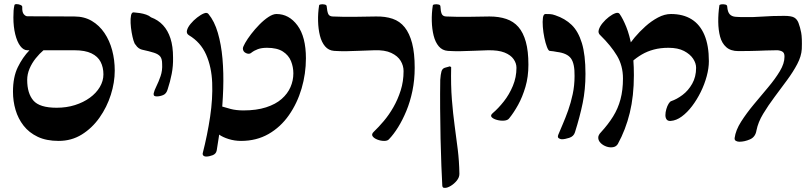

<svg xmlns="http://www.w3.org/2000/svg" viewBox="-20 -672 3941 932"><path d="M265 12Q205 12 163 -8Q121 -28 94.5 -62Q68 -96 55.5 -138.5Q43 -181 43 -227Q43 -298 66.5 -346Q90 -394 123 -428H113Q94 -428 78.5 -448.5Q63 -469 54 -505.5Q45 -542 45 -587Q45 -608 46 -620.5Q47 -633 50 -647Q51 -652 60.5 -652Q70 -652 79.5 -648Q89 -644 88 -637Q87 -613 95.5 -603Q104 -593 113 -593Q171 -593 230.5 -592.5Q290 -592 341 -592Q389 -592 425.5 -570.5Q462 -549 487 -512Q512 -475 524.5 -428Q537 -381 537 -329Q537 -272 518 -212Q499 -152 463 -101Q427 -50 377 -19Q327 12 265 12ZM255 -149Q303 -149 344 -162Q385 -175 416 -197.5Q447 -220 464.5 -249.5Q482 -279 482 -311Q482 -345 468.5 -371.5Q455 -398 424 -413Q393 -428 342 -428H191Q172 -412 153.5 -389Q135 -366 123.5 -339Q112 -312 112 -284Q112 -219 142 -184Q172 -149 255 -149Z M741 -204Q734 -204 729.5 -206.5Q725 -209 726 -219Q729 -233 739.5 -254Q750 -275 759.5 -302.5Q769 -330 767 -362Q767 -386 758 -397.5Q749 -409 727.5 -416Q706 -423 669 -431Q661 -433 653 -438.5Q645 -444 638 -455Q633 -459 628 -475.5Q623 -492 619 -515Q615 -538 614 -560Q613 -582 616 -597Q619 -612 628 -612Q643 -611 659 -608.5Q675 -606 689.5 -601Q704 -596 713 -588Q748 -575 771.5 -549.5Q795 -524 807.5 -485.5Q820 -447 820 -393Q821 -352 813.5 -313.5Q806 -275 794 -239Q788 -217 772 -210.5Q756 -204 741 -204Z M1150 12Q1119 12 1090 3Q1061 -6 1042.5 -19.5Q1024 -33 1024 -43Q1025 -59 1027 -79.5Q1029 -100 1032.5 -119.5Q1036 -139 1040 -153Q1043 -160 1058 -155Q1073 -150 1100 -143Q1127 -136 1162 -136Q1225 -136 1271.5 -151Q1318 -166 1347 -191.5Q1376 -217 1390 -249Q1404 -281 1404 -316Q1404 -347 1392.5 -375.5Q1381 -404 1353 -422Q1325 -440 1276 -440Q1250 -440 1232 -433.5Q1214 -427 1200 -416Q1190 -407 1174.5 -414Q1159 -421 1159 -437Q1159 -444 1170 -463.5Q1181 -483 1199 -506.5Q1217 -530 1239 -552.5Q1261 -575 1283 -589.5Q1305 -604 1322 -604Q1383 -604 1424 -548.5Q1465 -493 1465 -389Q1465 -314 1444 -242.5Q1423 -171 1382.5 -113Q1342 -55 1283.5 -21.5Q1225 12 1150 12ZM964 72Q987 -18 1000 -105.5Q1013 -193 1010 -270Q1007 -347 980.5 -407Q954 -467 897 -501Q884 -509 887.5 -524Q891 -539 905 -556Q919 -573 937 -587Q955 -601 970 -607Q985 -613 992 -604Q1021 -569 1037.5 -512.5Q1054 -456 1060 -387Q1066 -318 1063.5 -241Q1061 -164 1052.5 -87.5Q1044 -11 1032 58Q1029 75 1012 81.5Q995 88 980 88Q973 88 968 84Q963 80 964 72Z M1529 -646Q1530 -650 1538.5 -651Q1547 -652 1556.5 -650Q1566 -648 1566 -640Q1568 -617 1573 -605Q1578 -593 1594 -592Q1619 -591 1645 -590.5Q1671 -590 1708.5 -590.5Q1746 -591 1804 -592Q1850 -593 1885.5 -581Q1921 -569 1944.5 -539.5Q1968 -510 1980.5 -462Q1993 -414 1993 -343Q1993 -284 1982 -231Q1971 -178 1952.5 -133.5Q1934 -89 1912.5 -54.5Q1891 -20 1869 3Q1862 12 1845 12Q1828 12 1811.5 5.5Q1795 -1 1788.5 -11Q1782 -21 1795 -33Q1818 -55 1843 -84.5Q1868 -114 1889.5 -151.5Q1911 -189 1925 -233Q1939 -277 1939 -327Q1939 -353 1925 -376.5Q1911 -400 1879.5 -415Q1848 -430 1796 -428Q1760 -427 1727 -425.5Q1694 -424 1663 -423.5Q1632 -423 1602 -425Q1575 -427 1558 -447Q1541 -467 1533 -499Q1525 -531 1524 -569.5Q1523 -608 1529 -646Z M2452 -98Q2445 -88 2427.5 -86.5Q2410 -85 2392 -90Q2374 -95 2366.5 -103.5Q2359 -112 2372 -123Q2399 -146 2425.5 -179.5Q2452 -213 2469.5 -255Q2487 -297 2487 -343Q2487 -365 2473 -385Q2459 -405 2429 -417Q2399 -429 2348 -428Q2313 -427 2279.5 -425.5Q2246 -424 2215 -423.5Q2184 -423 2154 -425Q2127 -427 2110 -447Q2093 -467 2085 -499Q2077 -531 2076 -569.5Q2075 -608 2081 -646Q2082 -650 2091 -651Q2100 -652 2109 -650Q2118 -648 2118 -640Q2119 -617 2124 -605Q2129 -593 2145 -592Q2171 -591 2197 -590.5Q2223 -590 2260.5 -590.5Q2298 -591 2356 -592Q2402 -592 2437.5 -580Q2473 -568 2496.5 -541Q2520 -514 2532.5 -469Q2545 -424 2545 -358Q2545 -299 2530.5 -250Q2516 -201 2495 -163Q2474 -125 2452 -98ZM2140 240Q2133 240 2130.5 238Q2128 236 2127 230Q2125 193 2122.5 132.5Q2120 72 2118.5 0Q2117 -72 2116.5 -145.5Q2116 -219 2117 -284Q2119 -312 2123 -325.5Q2127 -339 2139 -343L2164 -350L2170 -346Q2168 -258 2173.5 -189Q2179 -120 2187 -61.5Q2195 -3 2202 53.5Q2209 110 2210 172Q2210 189 2197.5 204.5Q2185 220 2168.5 230Q2152 240 2140 240Z M2707 4Q2701 4 2693 -0.5Q2685 -5 2690 -18Q2699 -40 2712 -70Q2725 -100 2738 -136.5Q2751 -173 2760 -215Q2769 -257 2769 -303Q2770 -363 2751.5 -388.5Q2733 -414 2683 -420Q2675 -422 2666 -423Q2657 -424 2648 -425Q2642 -426 2635 -444Q2628 -462 2622.5 -488.5Q2617 -515 2615 -541.5Q2613 -568 2615.5 -586Q2618 -604 2628 -604Q2639 -604 2650 -603.5Q2661 -603 2675 -598Q2723 -582 2755 -551Q2787 -520 2804.5 -463Q2822 -406 2822 -313Q2822 -238 2808.5 -172Q2795 -106 2771 -30Q2765 -10 2743.5 -3Q2722 4 2707 4Z M3236 -85Q3222 -84 3216 -92Q3210 -100 3210 -113Q3210 -127 3214.5 -142.5Q3219 -158 3225.5 -168.5Q3232 -179 3238 -181Q3265 -190 3293 -211Q3321 -232 3340 -265.5Q3359 -299 3359 -343Q3359 -365 3344.5 -387Q3330 -409 3300.5 -424.5Q3271 -440 3225 -440Q3186 -440 3154 -431.5Q3122 -423 3095.5 -407.5Q3069 -392 3047 -372Q3040 -366 3032 -372Q3024 -378 3018.5 -390Q3013 -402 3013 -411Q3012 -419 3025 -441Q3038 -463 3061 -490.5Q3084 -518 3113 -544Q3142 -570 3174 -587Q3206 -604 3237 -604Q3296 -604 3337 -578.5Q3378 -553 3399.5 -502Q3421 -451 3421 -375Q3421 -341 3410.5 -302Q3400 -263 3381.5 -225.5Q3363 -188 3339.5 -157Q3316 -126 3289.5 -106.5Q3263 -87 3236 -85ZM2979 27Q2971 40 2955.5 42.5Q2940 45 2924 39.5Q2908 34 2896.5 23Q2885 12 2884 -2Q2883 -16 2898 -31Q2932 -68 2956 -106.5Q2980 -145 2992 -190Q3004 -235 3004 -291Q3004 -353 2975 -401.5Q2946 -450 2894 -501Q2882 -511 2886.5 -527Q2891 -543 2905 -560Q2919 -577 2936 -590Q2953 -603 2967.5 -608Q2982 -613 2988 -604Q3004 -581 3020 -541.5Q3036 -502 3046.5 -444.5Q3057 -387 3057 -307Q3057 -206 3037 -124Q3017 -42 2979 27Z M3546 -2Q3551 -40 3577.5 -81.5Q3604 -123 3639 -165Q3674 -207 3708.5 -248Q3743 -289 3765.5 -326.5Q3788 -364 3788 -396Q3789 -417 3775 -423Q3761 -429 3747 -428Q3719 -428 3698.5 -427Q3678 -426 3659 -425.5Q3640 -425 3618 -424.5Q3596 -424 3564 -424Q3527 -424 3505.5 -443Q3484 -462 3475.5 -494Q3467 -526 3466.5 -565.5Q3466 -605 3472 -646Q3473 -650 3482 -651Q3491 -652 3500.5 -650Q3510 -648 3510 -640Q3512 -614 3522 -603Q3532 -592 3550 -590.5Q3568 -589 3591 -589Q3633 -588 3680.5 -591.5Q3728 -595 3786 -595Q3821 -595 3835 -587Q3849 -579 3856 -561Q3864 -540 3869 -514Q3874 -488 3872 -434Q3870 -399 3850 -361Q3830 -323 3800.5 -283Q3771 -243 3740 -201.5Q3709 -160 3684.5 -119.5Q3660 -79 3652 -39Q3647 -7 3620.5 4.5Q3594 16 3569 16Q3560 16 3552.5 12Q3545 8 3546 -2Z"/></svg>

Font: Noto Rashi Hebrew
Style: Bold
Weight: 700
Version: Version 1.006